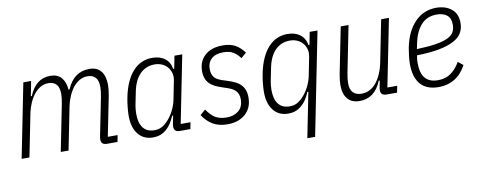

<svg xmlns="http://www.w3.org/2000/svg" viewBox="-62 -817 3293 1310"><g transform="rotate(-10 1584.5 -162.0)"><path d="M34 0 136 -512H190L170 -410H177Q223 -524 324 -524Q373 -524 400 -494Q427 -464 431 -410H438Q464 -469 502.5 -496.5Q541 -524 595 -524Q648 -524 675 -490Q702 -456 702 -395Q702 -363 694 -320L639 -46H707L698 0H625Q585 0 585 -36Q585 -42 586 -50.5Q587 -59 589 -66L640 -321Q644 -340 646 -359Q648 -378 648 -390Q648 -435 628.5 -456Q609 -477 574 -477Q544 -477 519.5 -463Q495 -449 475 -425Q455 -400 440.5 -367Q426 -334 419 -301L359 0H305L369 -321Q373 -340 375 -359Q377 -378 377 -390Q377 -435 357.5 -456Q338 -477 303 -477Q273 -477 248.5 -463Q224 -449 204 -425Q184 -400 169.5 -367Q155 -334 148 -301L88 0Z M1130 0Q1090 0 1090 -36Q1090 -42 1091 -50.5Q1092 -59 1094 -66L1103 -111H1096Q1046 12 944 12Q878 12 841 -34.5Q804 -81 804 -162Q804 -186 807.5 -221.5Q811 -257 818 -291Q841 -403 895.5 -463.5Q950 -524 1030 -524Q1083 -524 1117 -498.5Q1151 -473 1159 -425H1166L1183 -512H1237L1144 -46H1212L1203 0ZM961 -35Q989 -35 1011 -46Q1033 -57 1056 -82Q1081 -109 1099 -145Q1117 -181 1124 -216L1150 -347Q1155 -373 1149 -396.5Q1143 -420 1128 -438Q1113 -456 1090 -466.5Q1067 -477 1039 -477Q979 -477 938 -436.5Q897 -396 881 -318L862 -223Q860 -211 858.5 -196Q857 -181 857 -167Q857 -102 883.5 -68.5Q910 -35 961 -35Z M1460 12Q1400 12 1358.5 -12.5Q1317 -37 1288 -82L1325 -114Q1352 -73 1383 -54Q1414 -35 1461 -35Q1512 -35 1544.5 -62Q1577 -89 1577 -141Q1577 -173 1561 -194.5Q1545 -216 1505 -230L1463 -244Q1439 -252 1418.5 -262Q1398 -272 1382.5 -287Q1367 -302 1358.5 -323.5Q1350 -345 1350 -375Q1350 -443 1395 -483.5Q1440 -524 1518 -524Q1572 -524 1606 -504.5Q1640 -485 1667 -448L1630 -416Q1612 -442 1586 -459.5Q1560 -477 1513 -477Q1461 -477 1432.5 -451Q1404 -425 1404 -380Q1404 -348 1418.5 -326.5Q1433 -305 1473 -292L1516 -278Q1541 -270 1562.5 -259.5Q1584 -249 1599 -233.5Q1614 -218 1622.5 -196.5Q1631 -175 1631 -145Q1631 -106 1618 -77Q1605 -48 1581.5 -28Q1558 -8 1527 2Q1496 12 1460 12Z M2040 -111H2033Q1983 12 1881 12Q1815 12 1778 -34.5Q1741 -81 1741 -162Q1741 -186 1744.5 -221.5Q1748 -257 1755 -291Q1778 -403 1832.5 -463.5Q1887 -524 1967 -524Q2020 -524 2054 -498.5Q2088 -473 2096 -425H2103L2120 -512H2174L2032 200H1978ZM1898 -35Q1926 -35 1948 -46Q1970 -57 1993 -82Q2018 -109 2036 -145Q2054 -181 2061 -216L2087 -347Q2092 -373 2086 -396.5Q2080 -420 2065 -438Q2050 -456 2027 -466.5Q2004 -477 1976 -477Q1916 -477 1875 -436.5Q1834 -396 1818 -318L1799 -223Q1797 -211 1795.5 -196Q1794 -181 1794 -167Q1794 -102 1820.5 -68.5Q1847 -35 1898 -35Z M2389 -512 2325 -191Q2321 -172 2319 -153Q2317 -134 2317 -122Q2317 -77 2337.5 -56Q2358 -35 2396 -35Q2427 -35 2453 -48.5Q2479 -62 2499 -87Q2519 -112 2533.5 -145Q2548 -178 2555 -211L2615 -512H2669L2576 -46H2644L2635 0H2562Q2522 0 2522 -36Q2522 -42 2523 -50.5Q2524 -59 2526 -66L2533 -102H2526Q2480 12 2375 12Q2320 12 2291.5 -22Q2263 -56 2263 -117Q2263 -149 2271 -192L2335 -512Z M2923 12Q2838 12 2796.5 -37Q2755 -86 2755 -175Q2755 -201 2758.5 -231.5Q2762 -262 2767 -289Q2789 -399 2849.5 -461.5Q2910 -524 2998 -524Q3061 -524 3102.5 -491Q3144 -458 3144 -393Q3144 -356 3127.5 -326.5Q3111 -297 3072 -275.5Q3033 -254 2969.5 -241.5Q2906 -229 2813 -227Q2810 -212 2809 -198.5Q2808 -185 2808 -176Q2808 -103 2837.5 -69Q2867 -35 2926 -35Q2979 -35 3016 -62Q3053 -89 3079 -135L3114 -107Q3082 -47 3033.5 -17.5Q2985 12 2923 12ZM2993 -478Q2925 -478 2884.5 -432.5Q2844 -387 2828 -309L2820 -269Q2901 -272 2953.5 -280.5Q3006 -289 3036.5 -304Q3067 -319 3078.5 -340.5Q3090 -362 3090 -390Q3090 -437 3063.5 -457.5Q3037 -478 2993 -478Z"/></g></svg>

Font: IBM Plex Sans Cond Light
Style: Italic
Weight: 300
Width: 3
Italic angle: -11°
Designer: Mike Abbink, Paul van der Laan, Pieter van Rosmalen
Foundry: Bold Monday
Version: Version 1.3